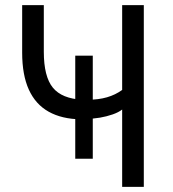

<svg xmlns="http://www.w3.org/2000/svg" viewBox="-20 -725 673 745"><path d="M454 0V-300Q440 -289 417 -281Q394 -273 368 -268.5Q342 -264 315 -264L340 -278V-109H272V-275L294 -262Q220 -263 169 -291.5Q118 -320 92 -377Q66 -434 66 -521V-705H150V-524Q150 -428 185 -385Q220 -342 300 -338L272 -328V-509H340V-328L321 -338Q362 -338 395 -347.5Q428 -357 454 -376V-705H538V0Z"/></svg>

Font: Nunito Sans 7pt Condensed
Style: Regular
Weight: 400
Width: 3
Designer: Vernon Adams
Foundry: Vernon Adams
Version: Version 3.101;gftools[0.9.27]